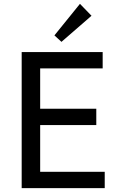

<svg xmlns="http://www.w3.org/2000/svg" viewBox="-20 -979 600 999"><path d="M263.2 -794.9 396 -959 456.1 -897 299.8 -761.2ZM189 -413.1H481V-328.1H189V-85H524.9V0H92.8V-708H514.2V-623H189Z"/></svg>

Font: Sarala
Style: Regular
Weight: 400
Designer: Andres Torresi
Foundry: Huerta Tipografica
Version: Version 1.004;PS 001.003;hotconv 1.0.70;makeotf.lib2.5.58329